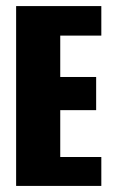

<svg xmlns="http://www.w3.org/2000/svg" viewBox="-20 -611 371 631"><path d="M33 0V-591H313V-494H178V-358H296V-249H178V-95H313V0Z"/></svg>

Font: Alumni Sans ExtraBold
Style: Regular
Weight: 800
Designer: Robert E. Leuschke
Foundry: Robert E. Leuschke
Version: Version 1.018